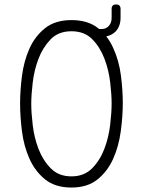

<svg xmlns="http://www.w3.org/2000/svg" viewBox="-20 -830 640 860"><path d="M300 10Q227 10 182 -26.5Q137 -63 112 -119Q87 -175 78.5 -241Q70 -307 70 -367Q70 -425 78.5 -490.5Q87 -556 111.5 -611.5Q136 -667 181.5 -703.5Q227 -740 300 -740Q374 -740 419 -704Q421 -702 424 -700H435Q455 -700 467.5 -714Q480 -728 480 -750V-790Q480 -800 485 -805Q490 -810 500 -810Q510 -810 515 -805Q520 -800 520 -790V-750Q520 -712 497 -688Q480 -672 456 -667Q475 -643 488 -613Q513 -558 521.5 -492.5Q530 -427 530 -369Q530 -309 521 -242Q512 -175 487 -119Q462 -63 417 -26.5Q372 10 300 10ZM300 -40Q357 -40 392.5 -76Q428 -112 447.5 -163.5Q467 -215 473.5 -271Q480 -327 480 -367Q480 -406 473.5 -461.5Q467 -517 447.5 -568Q428 -619 393 -654.5Q358 -690 300 -690Q242 -690 207 -654Q172 -618 152.5 -567Q133 -516 126.5 -460Q120 -404 120 -365Q120 -326 126.5 -270Q133 -214 152.5 -163Q172 -112 207.5 -76Q243 -40 300 -40Z"/></svg>

Font: Maple Mono Thin
Style: Regular
Weight: 250
Monospace: yes
Designer: subframe7536
Version: Version 7.000